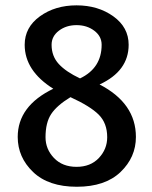

<svg xmlns="http://www.w3.org/2000/svg" viewBox="-20 -694 575 725"><path d="M363.8 -524.9Q363.8 -557.1 335.9 -578.1Q308.1 -599.1 269 -599.1Q230 -599.1 202.4 -578.1Q174.8 -557.1 174.8 -524.9Q174.8 -481.9 201.9 -452.4Q229 -422.9 282.2 -397.9Q363.8 -437 363.8 -524.9ZM269 -64Q321.8 -64 353.3 -97.4Q384.8 -130.9 384.8 -175.8Q384.8 -229 352.8 -261Q320.8 -293 246.1 -327.1Q194.8 -295.9 173.3 -263.4Q151.9 -231 151.9 -175.8Q151.9 -130.9 183.8 -97.4Q215.8 -64 269 -64ZM270 11.2Q163.1 11.2 105 -44.4Q46.9 -100.1 46.9 -176.8Q46.9 -293.9 181.2 -358.9Q73.2 -426.8 73.2 -524.9Q73.2 -590.8 130.6 -632.3Q188 -673.8 269 -673.8Q350.1 -673.8 408 -632.3Q465.8 -590.8 465.8 -524.9Q465.8 -425.8 356 -375Q493.2 -304.2 493.2 -176.8Q493.2 -100.1 435.1 -44.4Q377 11.2 270 11.2Z"/></svg>

Font: Sukar
Style: Bold
Weight: 700
Designer: Dario Muhafara - Ghiath Alsory
Foundry: Dario Muhafara - Ghiath Alsory
Version: Version 1.00 March 27, 2016, initial release